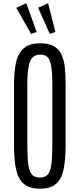

<svg xmlns="http://www.w3.org/2000/svg" viewBox="-20 -1133 482 1163"><path d="M221.7 9.8Q159.2 9.8 125 -18.6Q90.8 -46.9 77.9 -105Q64.9 -163.1 64.9 -251.5V-621.1Q64.9 -695.3 76.4 -751.5Q87.9 -807.6 122.1 -839.1Q156.2 -870.6 225.1 -870.6Q276.9 -870.6 307.4 -852.5Q337.9 -834.5 353 -801.3Q368.2 -768.1 372.8 -722.4Q377.4 -676.8 377.4 -621.1V-251.5Q377.4 -163.1 364.7 -105Q352.1 -46.9 318.6 -18.6Q285.2 9.8 221.7 9.8ZM221.7 -57.6Q252.4 -57.6 268.6 -75Q284.7 -92.3 290.8 -134.8Q296.9 -177.2 296.9 -251.5V-627Q296.9 -718.8 283.4 -760.5Q270 -802.2 225.1 -802.2Q178.2 -802.2 161.9 -760.3Q145.5 -718.3 145.5 -627.4V-251.5Q145.5 -176.8 151.6 -134.5Q157.7 -92.3 174.1 -75Q190.4 -57.6 221.7 -57.6ZM168 -927.7 78.6 -1085.9 139.6 -1113.3 201.7 -939.5ZM281.7 -927.7 210.9 -1085.9 271.5 -1113.3 315.4 -939.5Z"/></svg>

Font: Antonio ExtraLight
Style: Regular
Weight: 250
Designer: Vernon Adams
Foundry: Vernon Adams
Version: Version 1.002